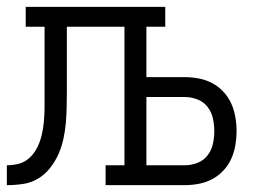

<svg xmlns="http://www.w3.org/2000/svg" viewBox="-20 -540 790 560"><path d="M0 0V-58Q17 -58 33.5 -62Q50 -66 63 -77Q76 -88 84.5 -102.5Q93 -117 98 -133Q103 -149 105.5 -165.5Q108 -182 109 -198.5Q110 -215 110 -232Q110 -249 110 -265V-462H55V-520H462V-462H407V-315H519Q540 -315 560.5 -311Q581 -307 599 -297.5Q617 -288 631.5 -272.5Q646 -257 654.5 -238Q663 -219 666.5 -198.5Q670 -178 670 -157Q670 -137 666.5 -116.5Q663 -96 654.5 -77Q646 -58 631.5 -42.5Q617 -27 599 -17.5Q581 -8 560.5 -4Q540 0 519 0H288V-58H343V-462H175V-276Q175 -253 174.5 -229Q174 -205 172 -181.5Q170 -158 165 -135Q160 -112 150.5 -90.5Q141 -69 126 -50Q111 -31 91 -19Q71 -7 47.5 -3.5Q24 0 0 0ZM407 -58H519Q538 -58 556 -65Q574 -72 585.5 -87Q597 -102 601 -120.5Q605 -139 605 -157Q605 -176 601 -194.5Q597 -213 585.5 -228Q574 -243 556 -250Q538 -257 519 -257H407Z"/></svg>

Font: Iosevka Etoile Light
Style: Regular
Weight: 300
Designer: Belleve Invis
Foundry: Belleve Invis
Version: Version 25.0.1; ttfautohint (v1.8.4)